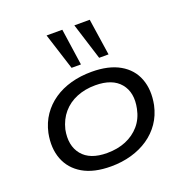

<svg xmlns="http://www.w3.org/2000/svg" viewBox="-136 -886 985 1020"><g transform="rotate(-20 356.5 -376.5)"><path d="M321 9Q224 9 162.5 -27Q101 -63 76.5 -126.5Q52 -190 68 -272Q80 -327 109 -369Q138 -411 180.5 -440Q223 -469 277 -484Q331 -499 394 -499Q490 -499 552 -463.5Q614 -428 638 -364.5Q662 -301 646 -219Q634 -164 605 -122Q576 -80 533.5 -51Q491 -22 437 -6.5Q383 9 321 9ZM325 -65Q385 -65 432 -84.5Q479 -104 511 -141Q543 -178 554 -232Q572 -319 528 -372Q484 -425 388 -425Q330 -425 282.5 -405.5Q235 -386 203.5 -349Q172 -312 159 -259Q142 -172 185.5 -118.5Q229 -65 325 -65ZM458 -555 393 -762H480L511 -555ZM302 -555 236 -762H325L355 -555Z"/></g></svg>

Font: Nunito Sans 10pt Expanded
Style: Italic
Weight: 400
Width: 7
Italic angle: -9°
Designer: Vernon Adams
Foundry: Vernon Adams
Version: Version 3.101;gftools[0.9.27]